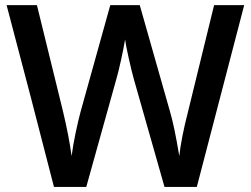

<svg xmlns="http://www.w3.org/2000/svg" viewBox="-20 -734 986 754"><path d="M752.9 0H626L504.9 -425.8Q497.1 -453.6 485.4 -506.1Q473.6 -558.6 471.2 -579.1Q466.3 -547.9 455.3 -498Q444.3 -448.2 437 -423.8L318.8 0H191.9L99.6 -357.4L5.9 -713.9H125L227.1 -297.9Q251 -197.8 261.2 -121.1Q266.6 -162.6 277.3 -213.9Q288.1 -265.1 296.9 -296.9L413.1 -713.9H528.8L647.9 -294.9Q665 -236.8 684.1 -121.1Q691.4 -190.9 719.2 -298.8L820.8 -713.9H939Z"/></svg>

Font: f3_56222          
Style: Regular
Weight: 600
Foundry: Ascender Corporation
Version: Version 1.10